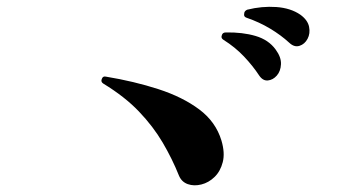

<svg xmlns="http://www.w3.org/2000/svg" viewBox="-20 -756 1040 574"><path d="M515 -231Q495 -281 466.5 -329.5Q438 -378 395.5 -422.5Q353 -467 289 -506Q281 -511 284 -519Q287 -529 296 -527Q381 -513 453.5 -489.5Q526 -466 575.5 -429Q625 -392 642 -336Q653 -299 646 -271.5Q639 -244 621.5 -227Q604 -210 582 -204.5Q560 -199 541.5 -205.5Q523 -212 515 -231ZM755 -530Q736 -559 709.5 -587Q683 -615 648 -637Q640 -642 643 -650Q645 -659 655 -659Q705 -660 744 -648.5Q783 -637 804 -608Q821 -585 820 -564Q819 -543 807.5 -530Q796 -517 781 -515.5Q766 -514 755 -530ZM845 -628Q820 -651 787.5 -670.5Q755 -690 717 -703Q708 -706 710 -715Q710 -723 719 -727Q763 -738 806 -735Q849 -732 878 -712Q900 -696 904 -676Q908 -656 899.5 -640Q891 -624 875.5 -619Q860 -614 845 -628Z"/></svg>

Font: Zen Antique Soft
Style: Regular
Weight: 400
Designer: Yoshimichi Ohira
Foundry: Positype
Version: Version 1.001